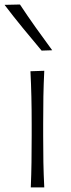

<svg xmlns="http://www.w3.org/2000/svg" viewBox="-37 -820 309 840"><path d="M97.7 0Q100.1 -57.1 100.8 -110.1Q101.6 -163.1 101.6 -226.1V-277.3Q101.6 -342.3 100.3 -396.7Q99.1 -451.2 96.2 -508.3L156.7 -510.3Q153.8 -452.6 152.8 -397.7Q151.9 -342.8 151.9 -277.3V-226.1Q151.9 -163.1 152.8 -110.1Q153.8 -57.1 156.7 0ZM145 -598.6Q103 -648.4 62.3 -698.2Q21.5 -748 -17.1 -798.8L50.3 -800.3Q83.5 -750 118.9 -700.2Q154.3 -650.4 191.4 -600.1Z"/></svg>

Font: Pinar-DS2-FD Light
Style: Regular
Weight: 300
Designer: Amin Abedi
Version: Version 2.000